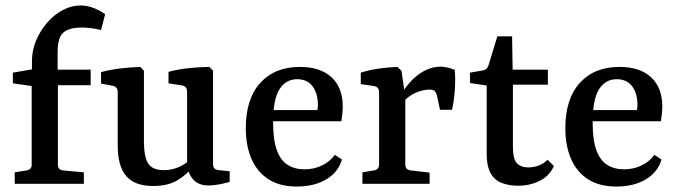

<svg xmlns="http://www.w3.org/2000/svg" viewBox="-20 -673 2483 703"><path d="M274 -653Q299 -653 322 -644Q345 -635 365 -621L350 -563Q330 -568 308.5 -570.5Q287 -573 273 -572Q231 -571 211 -553Q191 -535 191 -482V-418H312V-361H192V-70Q192 -51 211 -49L287 -42V0H34V-42L77 -49Q96 -52 96 -70V-358L27 -368V-407L97 -419V-450Q97 -489 112.5 -525.5Q128 -562 153.5 -591Q179 -620 210.5 -636.5Q242 -653 274 -653Z M690 -67Q664 -33 629 -12.5Q594 8 541 8Q473 8 442 -28.5Q411 -65 411 -140V-336Q411 -355 393 -359L350 -367V-409Q383 -418 421.5 -422.5Q460 -427 494 -428L507 -414V-155Q507 -99 522.5 -74.5Q538 -50 580 -50Q606 -50 631.5 -60Q657 -70 679 -91ZM821 -7Q808 -3 786 1.5Q764 6 744 6Q708 6 689 -14Q670 -34 665 -68V-337Q665 -357 647 -360L597 -368V-410Q630 -419 671.5 -423.5Q713 -428 747 -428L760 -414V-74Q760 -61 765.5 -56Q771 -51 781 -50L821 -46Z M880 -204Q880 -311 933 -369.5Q986 -428 1078 -428Q1153 -428 1194 -390Q1235 -352 1235 -283Q1235 -272 1233.5 -257Q1232 -242 1230 -229H948V-270H1142Q1143 -275 1143.5 -279Q1144 -283 1144 -289Q1144 -331 1124.5 -357Q1105 -383 1068 -383Q1027 -383 1003.5 -346.5Q980 -310 980 -224Q980 -161 993.5 -123.5Q1007 -86 1033 -69.5Q1059 -53 1095 -53Q1129 -53 1158.5 -67Q1188 -81 1206 -106L1232 -89Q1219 -43 1175 -16.5Q1131 10 1067 10Q1004 10 962.5 -17Q921 -44 900.5 -92Q880 -140 880 -204Z M1442 -315Q1457 -344 1480 -370.5Q1503 -397 1532.5 -413Q1562 -429 1593 -429Q1604 -429 1619.5 -425.5Q1635 -422 1645 -417Q1648 -387 1645.5 -346.5Q1643 -306 1635 -271H1591L1580 -323Q1576 -336 1570.5 -340.5Q1565 -345 1553 -345Q1528 -345 1500 -332.5Q1472 -320 1449 -292ZM1464 -316V-71Q1464 -51 1484 -49L1553 -41V0H1307V-42L1349 -49Q1368 -52 1368 -71V-335Q1368 -355 1349 -358L1301 -365V-407Q1332 -417 1368 -422Q1404 -427 1435 -428L1450 -414Z M1762 -360 1701 -369V-407L1747 -415Q1757 -417 1761.5 -421.5Q1766 -426 1769 -435L1801 -540H1855L1857 -418H1986V-363H1858V-136Q1858 -91 1872.5 -75.5Q1887 -60 1914 -60Q1934 -60 1952.5 -67Q1971 -74 1985 -88L2008 -65Q1992 -29 1956.5 -11Q1921 7 1876 7Q1844 7 1817.5 -3Q1791 -13 1776.5 -38.5Q1762 -64 1762 -109Z M2050 -204Q2050 -311 2103 -369.5Q2156 -428 2248 -428Q2323 -428 2364 -390Q2405 -352 2405 -283Q2405 -272 2403.5 -257Q2402 -242 2400 -229H2118V-270H2312Q2313 -275 2313.5 -279Q2314 -283 2314 -289Q2314 -331 2294.5 -357Q2275 -383 2238 -383Q2197 -383 2173.5 -346.5Q2150 -310 2150 -224Q2150 -161 2163.5 -123.5Q2177 -86 2203 -69.5Q2229 -53 2265 -53Q2299 -53 2328.5 -67Q2358 -81 2376 -106L2402 -89Q2389 -43 2345 -16.5Q2301 10 2237 10Q2174 10 2132.5 -17Q2091 -44 2070.5 -92Q2050 -140 2050 -204Z"/></svg>

Font: Rasa Medium
Style: Regular
Weight: 500
Designer: Anna Giedrys (Yrsa+Rasa design), David Brezina (Yrsa art-direction, Rasa art-direction, design)
Foundry: Rosetta Type Foundry
Version: Version 2.004